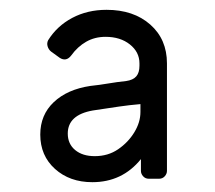

<svg xmlns="http://www.w3.org/2000/svg" viewBox="-20 -737 437 391"><path d="M168 -366Q122 -366 92 -393Q62 -420 62 -463Q62 -503 89.5 -529Q117 -555 164 -562Q183 -564 200.5 -567Q218 -570 237 -572Q251 -574 257.5 -581.5Q264 -589 264 -603V-608Q264 -631 244.5 -646.5Q225 -662 195 -662Q173 -662 155.5 -652Q138 -642 125 -624Q115 -611 102 -619L84 -632Q79 -636 77 -642.5Q75 -649 78 -655Q96 -684 127 -700.5Q158 -717 197 -717Q252 -717 286 -687Q320 -657 320 -608V-389Q320 -383 315.5 -378Q311 -373 304 -373H283Q276 -373 271.5 -378Q267 -383 267 -389V-413Q229 -366 168 -366ZM173 -419Q200 -419 220.5 -433Q241 -447 253.5 -467.5Q266 -488 266 -509V-525Q243 -523 222.5 -520Q202 -517 169 -512Q118 -503 118 -465Q118 -444 133 -431.5Q148 -419 173 -419Z"/></svg>

Font: Miriam Libre Medium
Style: Regular
Weight: 500
Version: Version 2.000